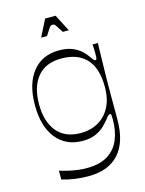

<svg xmlns="http://www.w3.org/2000/svg" viewBox="-131 -761 788 1046"><g transform="rotate(-15 263.0 -238.5)"><path d="M235 207Q198 207 161.5 202Q125 197 87 186V136Q116 145 143 151Q170 157 194 159.5Q218 162 238 162Q313 162 358 133Q403 104 423 55Q443 6 443 -57Q443 -76 442 -83Q441 -90 436 -90Q431 -90 425.5 -85.5Q420 -81 408 -65Q397 -51 378 -32.5Q359 -14 329 -0.5Q299 13 256 13Q161 13 107 -54.5Q53 -122 53 -242Q53 -362 107 -429.5Q161 -497 256 -497Q302 -497 332.5 -484Q363 -471 382 -452.5Q401 -434 411 -419Q422 -403 426.5 -398.5Q431 -394 436 -394Q441 -394 442.5 -401.5Q444 -409 444 -430Q444 -440 443.5 -453.5Q443 -467 442 -481H472Q471 -435 469.5 -382Q468 -329 467.5 -279Q467 -229 467 -192Q467 -162 467 -143.5Q467 -125 467 -105Q467 -85 467 -50Q467 75 408.5 141Q350 207 235 207ZM257 -31Q311 -31 354 -55Q397 -79 422 -125.5Q447 -172 447 -241Q447 -345 398.5 -398Q350 -451 257 -451Q168 -451 122 -395Q76 -339 76 -241Q76 -143 122 -87Q168 -31 257 -31ZM181 -589 229 -684H288L337 -589H303Q287 -615 279.5 -626Q272 -637 268.5 -639Q265 -641 259 -641Q254 -641 249.5 -639Q245 -637 238 -626Q231 -615 214 -589Z"/></g></svg>

Font: Ojuju Light
Style: Regular
Weight: 300
Designer: Chisaokwu Joboson, Mirko Velimirovic
Foundry: Udi Foundry
Version: Version 1.000